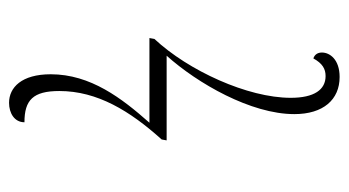

<svg xmlns="http://www.w3.org/2000/svg" viewBox="-193 -567 770 424"><g transform="rotate(-90 192.0 -355.0)"><path d="M234 10C273 10 288 -12 288 -29C288 -38 284 -45 275 -48C264 -28 252 -21 236 -21C206 -21 188 -46 188 -98C188 -193 248 -324 318 -399L320 -410H133C187 -471 240 -540 240 -628C240 -692 211 -720 177 -720C154 -720 134 -708 134 -686C183 -686 203 -667 203 -609C203 -525 159 -453 96 -383L94 -372H281C220 -304 152 -186 152 -90C152 -26 184 10 234 10Z"/></g></svg>

Font: Noto Serif Display ExtraCondensed ExtraLight
Style: Italic
Weight: 200
Width: 2
Italic angle: -12°
Designer: Monotype Design Team
Foundry: Monotype Imaging Inc.
Version: Version 2.009